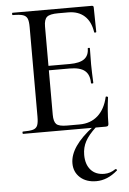

<svg xmlns="http://www.w3.org/2000/svg" viewBox="-60 -669 662 987"><g transform="rotate(-5 271.0 -175.0)"><path d="M486 -154Q489 -154 491.5 -152.5Q494 -151 494 -150Q484 -78 484 -15Q484 -7 481 -3.5Q478 0 469 0H43Q40 0 40 -6Q40 -12 43 -12Q79 -12 95.5 -17Q112 -22 118 -36.5Q124 -51 124 -81V-544Q124 -574 118 -588Q112 -602 95.5 -607.5Q79 -613 43 -613Q40 -613 40 -619Q40 -625 43 -625H452Q461 -625 461 -616L463 -489Q463 -487 457.5 -486.5Q452 -486 452 -489Q444 -544 412 -573Q380 -602 328 -602H276Q233 -602 218 -589Q203 -576 203 -540V-337H313Q364 -337 388 -354.5Q412 -372 412 -409Q412 -411 417.5 -411Q423 -411 423 -409L422 -325L423 -280Q425 -248 425 -230Q425 -227 419 -227Q413 -227 413 -230Q413 -273 388.5 -293.5Q364 -314 310 -314H203V-85Q203 -49 216.5 -36Q230 -23 271 -23H336Q393 -23 430.5 -56.5Q468 -90 482 -152Q482 -154 486 -154ZM418 -1Q380 34 363 65.5Q346 97 346 135Q346 184 371 212.5Q396 241 441 241Q472 241 499 222H501Q504 222 506.5 225Q509 228 506 230Q454 275 397 275Q345 275 313.5 246.5Q282 218 282 173Q282 87 405 -6Z"/></g></svg>

Font: Cormorant SC Medium
Style: Regular
Weight: 500
Designer: Christian Thalmann (Catharsis Fonts)
Version: Version 3.000